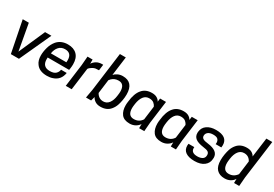

<svg xmlns="http://www.w3.org/2000/svg" viewBox="45 -1801 4021 2813"><g transform="rotate(30 2055.5 -394.0)"><path d="M282 0H145L40 -530H143L223 -87L418 -530H525Z M759 12Q630 12 575 -67Q535 -119 535 -205Q535 -268 555 -340Q575 -412 621 -467Q688 -542 801 -542Q900 -542 955 -487Q1010 -432 1010 -327Q1010 -293 1005 -259L1000 -227H637L636 -199Q636 -70 761 -70Q829 -70 860.5 -100Q892 -130 896 -170H992Q972 -41 854 -3Q813 12 759 12ZM909 -303Q911 -322 911 -339Q911 -460 799 -460Q735 -460 696.5 -417Q658 -374 647 -303Z M1174 0H1074L1124 -380L1136 -530H1222V-459Q1244 -495 1283.5 -518.5Q1323 -542 1380 -542L1395 -541L1382 -441Q1349 -441 1326 -437.5Q1303 -434 1278 -420Q1240 -398 1223 -373Z M1664 12Q1610 12 1574 -11.5Q1538 -35 1522 -69L1503 0H1416L1442 -145L1528 -800H1628L1586 -480Q1609 -507 1647 -524.5Q1685 -542 1729 -542Q1910 -542 1910 -335Q1910 -286 1901 -235.5Q1892 -185 1880 -150Q1863 -98 1828 -57Q1771 12 1664 12ZM1660 -76Q1720 -76 1756 -124Q1792 -172 1802 -252Q1809 -300 1809 -325Q1809 -454 1709 -454Q1640 -454 1594 -408Q1582 -395 1573 -383L1543 -150Q1557 -122 1581 -103Q1615 -76 1660 -76Z M2464 -530H2364ZM2158 12Q2061 12 2018.5 -44.5Q1976 -101 1976 -193Q1976 -223 1981 -256Q1996 -401 2059 -473Q2117 -542 2223 -542Q2276 -542 2309.5 -521.5Q2343 -501 2356 -472L2364 -530H2464L2414 -150L2402 0H2315L2316 -71Q2295 -36 2253 -12Q2211 12 2158 12ZM2178 -76Q2268 -76 2314 -149L2344 -380Q2334 -406 2306.5 -430Q2279 -454 2227 -454Q2168 -454 2132.5 -407Q2097 -360 2085 -278Q2078 -230 2078 -205Q2078 -76 2178 -76Z M3000 -530H2900ZM2694 12Q2597 12 2554.5 -44.5Q2512 -101 2512 -193Q2512 -223 2517 -256Q2532 -401 2595 -473Q2653 -542 2759 -542Q2812 -542 2845.5 -521.5Q2879 -501 2892 -472L2900 -530H3000L2950 -150L2938 0H2851L2852 -71Q2831 -36 2789 -12Q2747 12 2694 12ZM2714 -76Q2804 -76 2850 -149L2880 -380Q2870 -406 2842.5 -430Q2815 -454 2763 -454Q2704 -454 2668.5 -407Q2633 -360 2621 -278Q2614 -230 2614 -205Q2614 -76 2714 -76Z M3255 12Q3159 12 3106 -24Q3053 -60 3053 -131L3056 -164H3154L3153 -148Q3153 -68 3259 -68Q3309 -68 3342.5 -88.5Q3376 -109 3376 -155Q3376 -191 3352 -207.5Q3328 -224 3266 -231Q3172 -244 3130.5 -277Q3089 -310 3089 -367L3090 -387Q3098 -462 3157 -502Q3216 -542 3305 -542Q3502 -542 3502 -397Q3502 -379 3499 -358H3403Q3405 -370 3405 -381Q3405 -417 3383.5 -439.5Q3362 -462 3305 -462Q3249 -462 3219 -438.5Q3189 -415 3189 -378Q3189 -347 3215 -331Q3241 -315 3300 -309Q3479 -287 3479 -172L3477 -146Q3473 -77 3415 -32.5Q3357 12 3255 12Z M3764 12Q3678 12 3630.5 -38Q3583 -88 3583 -193Q3583 -242 3592 -293.5Q3601 -345 3613 -381Q3630 -432 3665 -473Q3723 -542 3829 -542Q3883 -542 3916 -521Q3949 -500 3962 -472L4006 -800H4106L4020 -150L4008 0H3921L3922 -71Q3903 -36 3861.5 -12Q3820 12 3764 12ZM3784 -76Q3869 -76 3920 -149L3950 -380Q3936 -412 3906.5 -433Q3877 -454 3833 -454Q3774 -454 3738 -406.5Q3702 -359 3691 -278Q3684 -230 3684 -205Q3684 -76 3784 -76Z"/></g></svg>

Font: Tanohe Sans Medium
Style: Italic
Weight: 500
Designer: Village Type and Design LLC & Cristiano Sobral
Foundry: Cooper Hewitt Smithsonian Design Museum
Version: Version 1.00;September 29, 2021;FontCreator 13.0.0.2655 64-b